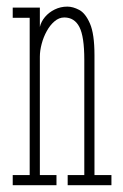

<svg xmlns="http://www.w3.org/2000/svg" viewBox="-20 -546 363 566"><path d="M17.5 0V-30H67.5V-493.5H17.5V-523.5H97.5V-466.5Q101 -482 112.5 -495.8Q124 -509.5 141.2 -518Q158.5 -526.5 178.5 -526.5Q195 -526.5 213.5 -516.8Q232 -507 245.2 -476.5Q258.5 -446 258.5 -383.5V-30H308.5V0H179.5V-30H228.5V-370Q228.5 -438.5 214 -466.5Q199.5 -494.5 169.5 -494.5Q154 -494.5 140.8 -483.2Q127.5 -472 117.8 -454.2Q108 -436.5 102.8 -416.5Q97.5 -396.5 97.5 -379V-30H146.5V0Z"/></svg>

Font: Imbue Thin
Style: Regular
Weight: 100
Designer: Tyler Finck
Foundry: Etcetera Type Company
Version: Version 1.102